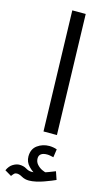

<svg xmlns="http://www.w3.org/2000/svg" viewBox="-212 -753 593 1091"><g transform="rotate(15 85.0 -207.5)"><path d="M89 0 69 -707H148L168 0ZM-24 292 -63 269Q-51 242 -31 230Q-11 218 6 218Q31 218 48 228.5Q65 239 82 239Q93 239 104 238Q115 237 123 233L114 249Q89 239 66 215Q43 191 43 159Q43 115 73.5 93Q104 71 143 71Q153 71 165.5 73Q178 75 188 79L181 127Q171 125 162 123Q153 121 143 121Q120 121 108 130Q96 139 96 156Q96 176 108.5 190.5Q121 205 138 213.5Q155 222 166 222L131 230Q157 223 177.5 215Q198 207 216 200L232 247Q224 251 206.5 258Q189 265 167 273Q145 281 122 286Q99 291 81 291Q56 291 38 280.5Q20 270 6 270Q-4 270 -10 275.5Q-16 281 -24 292Z"/></g></svg>

Font: Noto Sans Arabic SemiCondensed
Style: Regular
Weight: 400
Width: 4
Designer: Monotype Design Team, Nadine Chahine, Nizar Qandah and Khaled Hosny
Foundry: Monotype Imaging Inc.
Version: Version 2.012